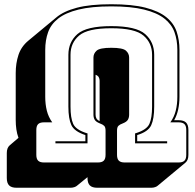

<svg xmlns="http://www.w3.org/2000/svg" viewBox="-20 -765 917 904"><path d="M696 -263V-507Q696 -563 655.5 -597.5Q615 -632 504 -632Q393 -632 352.5 -597.5Q312 -563 312 -507V-263Q312 -210 324.5 -182Q337 -154 388 -138L392 -137V-90H241V-100H382V-129Q330 -146 316 -176Q302 -206 302 -263V-507Q302 -567 344.5 -604.5Q387 -642 504 -642Q621 -642 663.5 -604.5Q706 -567 706 -507V-263Q706 -206 692 -175.5Q678 -145 626 -129V-100H767V-90H616V-137L620 -138Q671 -154 683.5 -182Q696 -210 696 -263ZM477 -36V-150Q477 -166 470.5 -172.5Q464 -179 450 -184Q432 -191 426 -201Q420 -211 420 -225V-494Q420 -513 435 -526.5Q450 -540 504 -540Q558 -540 573 -526.5Q588 -513 588 -494V-225Q588 -211 582 -201Q576 -191 558 -184Q544 -179 537.5 -172.5Q531 -166 531 -150V-36Q531 -17 539.5 -8.5Q548 0 567 0H821Q840 0 848.5 -8.5Q857 -17 857 -36V-153Q857 -172 848.5 -180.5Q840 -189 821 -189H782Q800 -214 807.5 -244Q815 -274 815 -309V-530Q815 -576 801.5 -613.5Q788 -651 753.5 -678Q719 -705 658 -720Q597 -735 504 -735Q411 -735 350 -720Q289 -705 254.5 -678Q220 -651 206.5 -613.5Q193 -576 193 -530V-309Q193 -274 200.5 -244Q208 -214 226 -189H187Q168 -189 159.5 -180.5Q151 -172 151 -153V-36Q151 -17 159.5 -8.5Q168 0 187 0H441Q460 0 468.5 -8.5Q477 -17 477 -36ZM430 -225Q430 -215 434 -207.5Q438 -200 449 -195V-385Q449 -394 445 -401.5Q441 -409 430 -413ZM392 69 343 109Q339 113 330.5 116Q322 119 312 119H58Q34 119 23 108Q12 97 12 73V-44Q12 -57 15.5 -66Q19 -75 26 -81L67 -116Q60 -135 57 -156Q54 -177 54 -200V-421Q54 -467 67 -506.5Q80 -546 114 -574L244 -682Q279 -712 341.5 -728.5Q404 -745 504 -745Q602 -745 664.5 -729Q727 -713 762.5 -684.5Q798 -656 811.5 -616.5Q825 -577 825 -530V-309Q825 -278 819 -250Q813 -222 800 -199H821Q845 -199 856 -188Q867 -177 867 -153V-36Q867 -23 863.5 -14Q860 -5 853 1L723 109Q719 113 710.5 116Q702 119 692 119H438Q414 119 403 108Q392 97 392 73Z"/></svg>

Font: Bungee Shade
Style: Regular
Weight: 400
Designer: David Jonathan Ross
Foundry: David Jonathan Ross
Version: Version 1.000;PS 1.0;hotconv 1.0.72;makeotf.lib2.5.5900